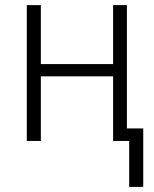

<svg xmlns="http://www.w3.org/2000/svg" viewBox="-20 -552 603 752"><path d="M486 180V0H423V-253H140V0H85V-532H140V-301H423V-532H477V-49H541V180Z"/></svg>

Font: Noto Sans Mono SemiCondensed Light
Style: Regular
Weight: 300
Width: 4
Designer: Monotype Design Team
Foundry: Monotype Imaging Inc.
Version: Version 2.014; ttfautohint (v1.8.4.7-5d5b)